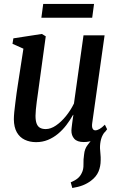

<svg xmlns="http://www.w3.org/2000/svg" viewBox="-20 -718 602 984"><path d="M350.5 245.5 342.5 216.5Q365 207 378.2 196Q391.5 185 399 168.5Q408.5 150.5 407.8 124.8Q407 99 411 73.5Q413.5 44.5 429.5 24.5Q445.5 4.5 456.5 -10.5L521 -47Q504 -27 498 -4.5Q492 18 492.5 42Q493 55.5 494.8 71.5Q496.5 87.5 496 102.5Q496 134.5 484.8 161.2Q473.5 188 446 208.5Q427.5 222.5 404.8 231.5Q382 240.5 350.5 245.5ZM165 10.5Q132.5 10.5 106.8 -1.8Q81 -14 66.2 -40Q51.5 -66 51 -106.5Q51 -122 53.2 -144.5Q55.5 -167 58.8 -192.5Q62 -218 65.2 -242Q68.5 -266 71.5 -284L100 -468.5L44 -493.5L48.5 -521.5L194.5 -544L214.5 -532L180.5 -284.5Q178 -265 174.8 -242.5Q171.5 -220 168.5 -197.8Q165.5 -175.5 163.8 -156.5Q162 -137.5 162 -124.5Q162 -99.5 167.8 -84.5Q173.5 -69.5 185.2 -63Q197 -56.5 214.5 -56.5Q240 -56.5 266.8 -74.8Q293.5 -93 317.8 -122.8Q342 -152.5 359 -187.5L408 -537H516L452.5 -86.5Q450 -68.5 454.5 -59.2Q459 -50 468.5 -50Q478 -50 490 -56.8Q502 -63.5 517.5 -79L529 -55.5Q522 -44 504.8 -28.5Q487.5 -13 463.2 -1.5Q439 10 409.5 10Q375.5 10 360.5 -7Q345.5 -24 346 -49.5Q346 -53 347 -62Q348 -71 349.5 -83Q351 -95 352.8 -107.2Q354.5 -119.5 356 -129L354.5 -129.5Q339.5 -102.5 320.2 -77.2Q301 -52 277.2 -32.2Q253.5 -12.5 225.5 -1Q197.5 10.5 165 10.5ZM201.5 -698H462L452.5 -627H192Z"/></svg>

Font: Merriweather 72pt Medium
Style: Italic
Weight: 500
Italic angle: -7.8°
Version: Version 2.101